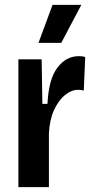

<svg xmlns="http://www.w3.org/2000/svg" viewBox="-20 -773 389 793"><path d="M56 0V-528H152L155 -344H176Q181 -446 217 -493.5Q253 -541 305 -541Q311 -541 318 -540.5Q325 -540 332 -537L326 -399Q315 -402 302 -402Q275 -402 248.5 -380.5Q222 -359 203.5 -319Q185 -279 182 -223V0ZM233 -596H139L197 -753H316Z"/></svg>

Font: Bricolage Grotesque 12pt Condensed SemiBold
Style: Regular
Weight: 600
Width: 3
Designer: Mathieu Triay
Foundry: Atelier Triay
Version: Version 1.001; ttfautohint (v1.8.4.7-5d5b);gftools[0.9.33.de